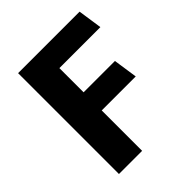

<svg xmlns="http://www.w3.org/2000/svg" viewBox="-190 -797 914 914"><g transform="rotate(-45 267.0 -339.5)"><path d="M449 -394H238V-557H514L496 -679H82V0H238V-272H467Z"/></g></svg>

Font: Catamaran ExtraBold
Style: Regular
Weight: 800
Designer: Pria Ravichandran
Version: Version 2.000